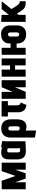

<svg xmlns="http://www.w3.org/2000/svg" viewBox="1594 -2148 771 4000"><g transform="rotate(-90 1980.0 -148.5)"><path d="M414 -500 314 -212 214 -500H36V1H182V-218L259 0H369L445 -218V1H590V-500Z M1042 -487 915 -514Q911 -506 908.5 -498Q906 -490 906 -490Q900 -493 885 -497.5Q870 -502 848.5 -505.5Q827 -509 799 -509Q771 -509 746 -501.5Q721 -494 701.5 -476Q682 -458 670.5 -428.5Q659 -399 659 -355V-170Q659 -135 667.5 -103.5Q676 -72 694.5 -48Q713 -24 745 -10Q777 4 823 4Q846 4 874 3Q902 2 931 1Q960 0 983.5 -1.5Q1007 -3 1021.5 -4Q1036 -5 1036 -5V-390Q1036 -407 1037 -431.5Q1038 -456 1042 -487ZM805 -163V-351Q805 -363 809 -369.5Q813 -376 818.5 -379Q824 -382 830.5 -383Q837 -384 841 -384Q846 -384 852 -383Q858 -382 865 -380Q872 -378 878.5 -376Q885 -374 890 -372V-118Q884 -118 878.5 -117Q873 -116 868 -116Q863 -116 857.5 -116Q852 -116 847 -116Q834 -116 824.5 -120Q815 -124 810 -134Q805 -144 805 -163Z M1493 -171V-312Q1493 -404 1444.5 -456Q1396 -508 1308 -508Q1214 -508 1164 -457.5Q1114 -407 1114 -312V193L1260 217V-1Q1267 3 1276.5 6Q1286 9 1296 11.5Q1306 14 1316.5 15.5Q1327 17 1337 17Q1386 17 1420.5 -4.5Q1455 -26 1474 -68Q1493 -110 1493 -171ZM1348 -313V-172Q1348 -157 1343.5 -146Q1339 -135 1330.5 -129Q1322 -123 1309 -123Q1302 -123 1293.5 -125Q1285 -127 1277.5 -131Q1270 -135 1265 -141.5Q1260 -148 1260 -157V-313Q1260 -329 1265 -339.5Q1270 -350 1280 -355.5Q1290 -361 1303 -361Q1318 -361 1328 -355Q1338 -349 1343 -338.5Q1348 -328 1348 -313Z M1785 -179V-370H1873V-501H1553V-370H1640V-151Q1640 -122 1648.5 -94Q1657 -66 1675 -42.5Q1693 -19 1722.5 -3.5Q1752 12 1793 16L1844 -105Q1822 -109 1809 -118.5Q1796 -128 1790.5 -143.5Q1785 -159 1785 -179Z M2066 -500H1921V1H2066L2162 -225V1H2308V-500H2162L2066 -272Z M2617 -326H2529V-500H2382V0H2529V-221H2617V0H2761V-500H2617Z M2910 -314V-188H3146V-314ZM3451 -185V-317Q3451 -409 3402.5 -460.5Q3354 -512 3265 -512Q3202 -512 3159 -489Q3116 -466 3094 -423Q3072 -380 3072 -317V-185Q3072 -130 3092 -86Q3112 -42 3154 -16Q3196 10 3263 10Q3357 10 3404 -43.5Q3451 -97 3451 -185ZM3304 -317V-184Q3304 -170 3300 -158.5Q3296 -147 3287 -140.5Q3278 -134 3263 -134Q3247 -134 3237 -141Q3227 -148 3222.5 -159.5Q3218 -171 3218 -184V-317Q3218 -334 3223.5 -345Q3229 -356 3239 -361.5Q3249 -367 3263 -367Q3277 -367 3286 -361Q3295 -355 3299.5 -344Q3304 -333 3304 -317ZM2838 0H2984V-500H2838Z M3867 -178 3791 -295 3953 -500H3789L3670 -349V-500L3524 -512V0H3670V-148L3697 -180L3750 -96Q3768 -67 3790 -45.5Q3812 -24 3841.5 -12Q3871 0 3909 0H3955V-123H3952Q3940 -123 3926.5 -126Q3913 -129 3898.5 -140.5Q3884 -152 3867 -178Z"/></g></svg>

Font: Advent Pro ExtraBold
Style: Regular
Weight: 800
Designer: VivaRado, Andreas Kalpakidis
Foundry: VivaRado, Andreas Kalpakidis
Version: Version 3.000